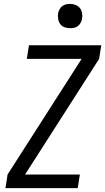

<svg xmlns="http://www.w3.org/2000/svg" viewBox="-20 -968 541 988"><path d="M8 0 19 -70 400 -665H118L129 -735H501L490 -665L109 -70H391L380 0ZM340 -823Q326 -823 312 -828Q298 -833 290 -844Q282 -855 279.5 -870Q277 -885 279 -900Q281 -910 286.5 -920Q292 -930 300.5 -936.5Q309 -943 319.5 -945.5Q330 -948 341 -948Q355 -948 369 -942.5Q383 -937 391.5 -926Q400 -915 402.5 -900Q405 -885 402 -870Q400 -860 394.5 -850Q389 -840 380.5 -833.5Q372 -827 361.5 -825Q351 -823 340 -823Z"/></svg>

Font: Iosevka Oblique
Style: Regular
Weight: 400
Italic angle: -9°
Monospace: yes
Designer: Belleve Invis
Foundry: Belleve Invis
Version: Version 32.5.0; ttfautohint (v1.8.4)